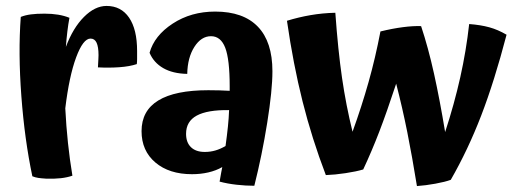

<svg xmlns="http://www.w3.org/2000/svg" viewBox="-20 -591 1734 647"><path d="M200 -226Q203 -166 209 -109.5Q215 -53 224 1Q207 7 185 9.5Q163 12 135 11Q119 10 109 8.5Q99 7 89 3Q63 -120 52 -266.5Q41 -413 50 -534Q65 -540 84 -542.5Q103 -545 130 -545Q155 -545 176 -541.5Q197 -538 214 -531Q210 -510 207 -485Q204 -460 202 -433Q226 -497 263 -534Q300 -571 339 -571Q388 -571 415 -531.5Q442 -492 442 -419Q442 -402 442 -392.5Q442 -383 441 -375Q417 -367 382.5 -364.5Q348 -362 310 -364Q311 -384 311.5 -391.5Q312 -399 312 -405Q312 -433 305.5 -447Q299 -461 285 -461Q260 -461 236.5 -397.5Q213 -334 200 -226Z M898 -351Q898 -287 880.5 -177.5Q863 -68 837 35Q808 35 777 31.5Q746 28 720 21Q724 0 725.5 -10Q727 -20 729 -28Q708 -16 682 -10Q656 -4 627 -4Q550 -4 503.5 -43.5Q457 -83 457 -149Q457 -218 513.5 -252.5Q570 -287 682 -287Q703 -287 719.5 -286.5Q736 -286 754 -285Q754 -289 754 -292.5Q754 -296 754 -300Q754 -391 739 -430Q724 -469 691 -469Q658 -469 635 -433Q612 -397 611 -342Q562 -343 530 -361.5Q498 -380 484 -413Q500 -471 562 -511.5Q624 -552 705 -552Q800 -552 849 -501Q898 -450 898 -351ZM607 -140Q607 -111 623.5 -95Q640 -79 670 -79Q689 -79 706 -84Q723 -89 740 -99Q745 -135 748 -164Q751 -193 752 -220Q679 -221 643 -201.5Q607 -182 607 -140Z M1499 15Q1480 22 1447 28Q1414 34 1385 36Q1369 -63 1352.5 -145.5Q1336 -228 1315 -309Q1283 -212 1258 -147Q1233 -82 1204 -20Q1181 -13 1144.5 -7.5Q1108 -2 1078 -1Q1031 -124 999.5 -249.5Q968 -375 947 -521Q986 -533 1026.5 -540Q1067 -547 1110 -548Q1119 -422 1132.5 -329Q1146 -236 1168 -147Q1199 -233 1222 -314.5Q1245 -396 1262 -485Q1303 -495 1338 -499.5Q1373 -504 1399 -503Q1423 -431 1442.5 -343Q1462 -255 1480 -146Q1511 -241 1531 -330.5Q1551 -420 1561 -510Q1600 -507 1629 -499Q1658 -491 1687 -474Q1646 -317 1601.5 -201.5Q1557 -86 1499 15Z"/></svg>

Font: Atma SemiBold
Style: Regular
Weight: 600
Designer: Gregori Vincens, Jeremie Hornus, Riccardo Olocco, Yoann Minet.
Foundry: black foundry
Version: Version 1.102;PS 1.100;hotconv 1.0.86;makeotf.lib2.5.63406